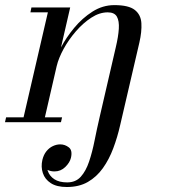

<svg xmlns="http://www.w3.org/2000/svg" viewBox="-84 -490 716 770"><path d="M184 260Q143.5 260 119.8 244.5Q96 229 87.8 204Q79.5 179 86 151Q91 130.5 102 116.8Q113 103 127.8 96Q142.5 89 157.5 89Q176.5 89 192 101Q207.5 113 200.5 143Q196 162 177.8 179.8Q159.5 197.5 134.5 197.5Q120 197.5 108 192Q96 186.5 89.8 176.2Q83.5 166 87 151H106Q100.5 174.5 107.5 195.2Q114.5 216 134 228.8Q153.5 241.5 185.5 241.5Q219.5 241.5 240 218.8Q260.5 196 273.2 158.2Q286 120.5 295.2 74Q304.5 27.5 315.5 -20L380.5 -301L475 -319.5L398 11.5Q387 60 370.2 104.8Q353.5 149.5 328.5 184.5Q303.5 219.5 268.2 239.8Q233 260 184 260ZM-64 0 -59.5 -19.5H165L160.5 0ZM6 0 108 -440.5H38L42 -460H197.5L91.5 0ZM131 -225.5Q138 -256.5 159.5 -297.8Q181 -339 213.5 -378.2Q246 -417.5 287 -443.5Q328 -469.5 374.5 -469.5Q432 -469.5 456.5 -450.2Q481 -431 483 -397Q485 -363 475 -319.5L380.5 -301Q390.5 -343 392.5 -374.5Q394.5 -406 384.8 -423.2Q375 -440.5 348 -440.5Q315 -440.5 282 -419Q249 -397.5 220.2 -364.2Q191.5 -331 171.2 -294Q151 -257 143.5 -225.5Z"/></svg>

Font: Bodoni Moda SC
Style: Italic
Weight: 400
Italic angle: -13°
Designer: Owen Earl
Foundry: indestructible type
Version: Version 2.005